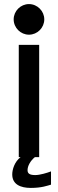

<svg xmlns="http://www.w3.org/2000/svg" viewBox="-20 -770 284 941"><path d="M172 -550H72V0H81C51 23 40 61 40 85C40 134 81 151 131 151C184 151 212 140 230 135V70C212 77 176 88 153 88C126 88 115 81 115 64C115 44 128 19 151 0H172ZM197 -675C197 -716 163 -750 122 -750C81 -750 47 -716 47 -675C47 -634 81 -600 122 -600C163 -600 197 -634 197 -675Z"/></svg>

Font: Bruno Ace
Style: Regular
Weight: 400
Designer: Astigmatic (AOETI)
Foundry: Astigmatic (AOETI)
Version: Version 1.000